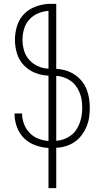

<svg xmlns="http://www.w3.org/2000/svg" viewBox="-20 -755 540 990"><path d="M230 215V8Q196 6 162.5 -6Q129 -18 104.5 -42Q80 -66 67.5 -99.5Q55 -133 55 -167V-170H94V-168Q94 -141 104 -115Q114 -89 133 -69.5Q152 -50 177.5 -40Q203 -30 230 -28V-365Q195 -366 161 -379.5Q127 -393 102.5 -419Q78 -445 67.5 -479.5Q57 -514 57 -550Q57 -585 67.5 -620Q78 -655 102.5 -681Q127 -707 161 -720Q195 -733 230 -735H270V-400Q294 -399 318 -392Q342 -385 363 -371.5Q384 -358 400 -339Q416 -320 425.5 -297Q435 -274 439 -249.5Q443 -225 443 -201V-200Q443 -175 439.5 -150Q436 -125 426 -101.5Q416 -78 400.5 -57.5Q385 -37 364.5 -23Q344 -9 319.5 -1.5Q295 6 270 7V215ZM230 -401V-699Q202 -697 176 -686Q150 -675 131 -654Q112 -633 104 -605.5Q96 -578 96 -550Q96 -522 104 -494.5Q112 -467 131 -446Q150 -425 176 -413.5Q202 -402 230 -401ZM270 -29Q290 -30 309 -37Q328 -44 344.5 -56Q361 -68 372.5 -85Q384 -102 391 -121Q398 -140 401 -160Q404 -180 404 -200V-201Q404 -220 401 -239.5Q398 -259 390.5 -277.5Q383 -296 371 -312Q359 -328 343 -339Q327 -350 308 -356.5Q289 -363 270 -364Z"/></svg>

Font: Iosevka Term Curly Extralight
Style: Regular
Weight: 200
Designer: Belleve Invis
Foundry: Belleve Invis
Version: Version 32.3.0